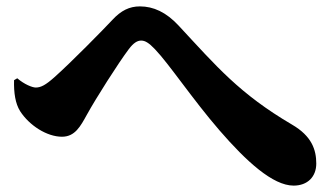

<svg xmlns="http://www.w3.org/2000/svg" viewBox="-20 -638 1040 601"><path d="M43 -290C72 -245 127 -210 174 -210C215 -210 232 -243 252 -279C280 -330 350 -440 383 -484C398 -504 410 -511 422 -511C434 -511 446 -504 465 -484C510 -437 583 -327 667 -230C751 -133 834 -57 899 -57C943 -57 970 -85 970 -126C970 -169 956 -212 894 -248C729 -345 658 -430 539 -558C500 -600 460 -618 418 -618C385 -618 359 -605 332 -576C304 -546 203 -443 150 -396C123 -372 108 -364 92 -364C81 -364 56 -374 34 -393L24 -387C23 -347 28 -314 43 -290Z"/></svg>

Font: Noto Serif CJK JP Black
Style: Regular
Weight: 900
Designer: Ryoko NISHIZUKA 西塚涼子 (kana & ideographs); Frank Grießhammer (Latin, Greek & Cyrillic); Wenlong ZHANG 张文龙 (bopomofo); San
Foundry: Adobe Systems Incorporated
Version: Version 1.001;PS 1.001;hotconv 16.6.54;makeotf.lib2.5.65590